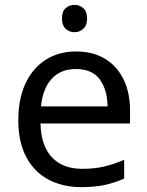

<svg xmlns="http://www.w3.org/2000/svg" viewBox="-20 -757 604 787"><path d="M292 -546Q361 -546 410.5 -516Q460 -486 486.5 -431.5Q513 -377 513 -304V-251H146Q148 -160 192.5 -112.5Q237 -65 317 -65Q368 -65 407.5 -74.5Q447 -84 489 -102V-25Q448 -7 408 1.5Q368 10 313 10Q237 10 178.5 -21Q120 -52 87.5 -113.5Q55 -175 55 -264Q55 -352 84.5 -415Q114 -478 167.5 -512Q221 -546 292 -546ZM291 -474Q228 -474 191.5 -433.5Q155 -393 148 -321H421Q420 -389 389 -431.5Q358 -474 291 -474ZM286 -737Q306 -737 321.5 -723.5Q337 -710 337 -681Q337 -653 321.5 -639Q306 -625 286 -625Q264 -625 249 -639Q234 -653 234 -681Q234 -710 249 -723.5Q264 -737 286 -737Z"/></svg>

Font: Noto Sans Tangsa
Style: Regular
Weight: 400
Designer: David Williams
Foundry: Google LLC
Version: Version 1.504